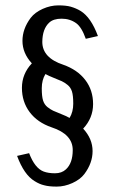

<svg xmlns="http://www.w3.org/2000/svg" viewBox="-20 -689 435 718"><path d="M143.6 -47.4Q161.1 -41 185.5 -41Q210.9 -41 226.6 -55.7Q252 -79.1 252 -127.9Q252 -187 172.9 -212.9Q120.1 -231 91.1 -269.5Q62 -308.1 62 -360.4Q62 -412.6 99.1 -452.1Q64 -490.2 64 -536.1Q64 -581.1 94.7 -622.1Q110.4 -642.6 139.6 -655.8Q168.9 -668.9 198.2 -668.9Q226.6 -668.9 244.1 -664.1Q264.6 -658.2 280.8 -648.4Q320.3 -624.5 346.2 -554.2L300.8 -543.9Q285.2 -587.9 264.6 -602.5Q241.2 -619.1 210.4 -619.1Q179.7 -619.1 164.1 -604.5Q138.7 -581.1 138.2 -532.2Q138.2 -472.7 216.8 -446.8Q269.5 -428.2 298.8 -390.1Q328.1 -352.1 328.1 -299.8Q328.1 -247.6 291 -208Q326.2 -169.9 326.2 -124Q326.2 -79.1 295.4 -38.1Q279.8 -17.6 250.5 -4.4Q221.2 8.8 192.1 8.8Q163.1 8.8 145.5 3.9Q127.9 0 109.4 -11.7Q69.8 -35.6 43.9 -106L88.9 -116.2Q110.4 -59.6 143.6 -47.4ZM149.9 -412.1Q136.2 -389.6 136.2 -358.9Q136.2 -328.1 141.1 -313Q146 -297.9 157.2 -288.8Q168.5 -279.8 179 -274.9Q189.5 -270 208.3 -262.7Q227.1 -255.4 240.2 -248Q253.9 -270.5 253.9 -301.3Q253.9 -332 249 -347.2Q244.1 -362.3 232.9 -371.3Q221.7 -380.4 211.2 -385.3Q200.7 -390.1 181.9 -397.5Q163.1 -404.8 149.9 -412.1Z"/></svg>

Font: Pfennig
Style: Medium
Weight: 500
Version: Version 20120410 ; ttfautohint (v0.8)